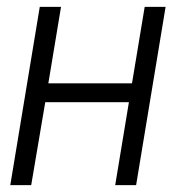

<svg xmlns="http://www.w3.org/2000/svg" viewBox="-20 -540 540 560"><path d="M10 0 96 -520H158L121 -297H365L402 -520H463L377 0H316L356 -242H112L71 0Z"/></svg>

Font: Iosevka SS04 Light Oblique
Style: Regular
Weight: 300
Italic angle: -9°
Monospace: yes
Designer: Belleve Invis
Foundry: Belleve Invis
Version: Version 19.0.0; ttfautohint (v1.8.4)